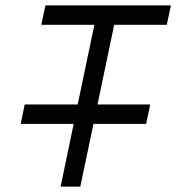

<svg xmlns="http://www.w3.org/2000/svg" viewBox="-20 -704 665 724"><path d="M208.5 0 257.8 -236.8H58.1L73.2 -310.1H272.9L335.9 -610.4H135.7L151.4 -683.6H624.5L608.9 -610.4H410.6L347.7 -310.1H546.4L531.2 -236.8H332.5L282.7 0Z"/></svg>

Font: Anka/Coder
Style: Italic
Weight: 400
Italic angle: -12°
Monospace: yes
Version: Version 001.100